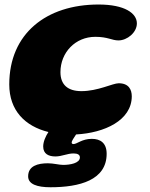

<svg xmlns="http://www.w3.org/2000/svg" viewBox="-20 -544 649 829"><path d="M198 264.5C323 264.5 440.5 234 440.5 120C440.5 73 413 55.5 376.5 55.5C334 55.5 312.5 78 297.5 78C292 78 289.5 75.5 289.5 71.5C289.5 64 299.5 50.5 308.5 36.5C431 30 548.5 -24 549 -128C549 -157 536 -184.5 492.5 -184.5C466.5 -184.5 403 -150.5 331.5 -150.5C273 -150.5 241 -178 241 -232.5C241 -317 305 -385 391.5 -385C446 -385 462.5 -369.5 491.5 -369.5C529 -369.5 571 -403.5 571 -443C571 -486.5 519 -524.5 405.5 -524.5C180 -524.5 20 -399 20 -179.5C20 -67 88 1 189 26C176.5 45 166.5 68.5 166.5 88.5C166.5 121 190.5 131.5 219.5 131.5C247 131.5 270.5 118.5 297.5 118.5C315 118.5 325 124 325 135.5C325 161 282 168 252.5 168C236 168 210 161 187 161C143.5 161 101.5 172 101.5 217.5C101.5 251.5 140.5 264.5 198 264.5Z"/></svg>

Font: Gluten
Style: Bold Italic
Weight: 700
Italic angle: -13°
Designer: Tyler Finck
Foundry: Etcetera Type Company
Version: Version 0.920